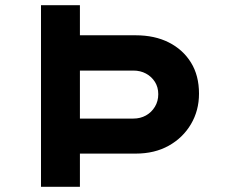

<svg xmlns="http://www.w3.org/2000/svg" viewBox="-20 -720 880 740"><path d="M138 0V-700H288V-584H503Q576 -584 630.5 -556.5Q685 -529 716 -479Q747 -429 747 -359Q747 -294 716 -241.5Q685 -189 630.5 -158.5Q576 -128 503 -128H288V0ZM288 -263H494Q521 -263 542.5 -275Q564 -287 577 -308.5Q590 -330 590 -357Q590 -384 577 -404.5Q564 -425 542.5 -436.5Q521 -448 494 -448H288Z"/></svg>

Font: Lexend Giga SemiBold
Style: Regular
Weight: 600
Designer: Bonnie Shaver-Troup, Thomas Jockin
Foundry: Lexend
Version: Version 1.007